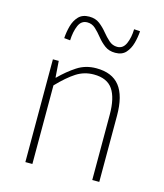

<svg xmlns="http://www.w3.org/2000/svg" viewBox="-115 -864 811 951"><g transform="rotate(15 290.0 -389.0)"><path d="M105 0V-527H135L141 -443H143Q184 -484 227 -512Q270 -540 325 -540Q406 -540 445 -490.5Q484 -441 484 -339V0H448V-334Q448 -421 418.5 -464Q389 -507 321 -507Q272 -507 231.5 -481Q191 -455 141 -403V0ZM394 -638Q362 -638 340 -654.5Q318 -671 300.5 -693Q283 -715 265 -731.5Q247 -748 223 -748Q192 -748 178.5 -716.5Q165 -685 163 -640L132 -643Q134 -675 142.5 -706Q151 -737 170.5 -757.5Q190 -778 225 -778Q257 -778 278.5 -761.5Q300 -745 317.5 -723.5Q335 -702 353.5 -685.5Q372 -669 396 -669Q426 -669 440 -700.5Q454 -732 455 -775L486 -773Q484 -742 475.5 -711Q467 -680 448 -659Q429 -638 394 -638Z"/></g></svg>

Font: Source Han Sans SC ExtraLight
Style: Regular
Weight: 250
Designer: Ryoko NISHIZUKA 西塚涼子 (kana, bopomofo & ideographs); Paul D. Hunt (Latin, Greek & Cyrillic); Sandoll Communications 산돌커뮤니
Foundry: Adobe
Version: Version 2.004;hotconv 1.0.118;makeotfexe 2.5.65603